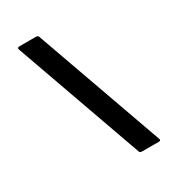

<svg xmlns="http://www.w3.org/2000/svg" viewBox="-173 -791 787 882"><g transform="rotate(-30 221.0 -350.0)"><path d="M304 -8 62 -688 61 -692Q61 -700 71 -700H159Q169 -700 172 -692L414 -13Q416 -9 416 -7Q416 0 406 0H317Q307 0 304 -8Z"/></g></svg>

Font: Barlow GEO Semi Bold
Style: Regular
Weight: 600
Designer: Jeremy Tribby
Foundry: Tribby Type
Version: Version 1.408